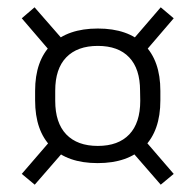

<svg xmlns="http://www.w3.org/2000/svg" viewBox="-20 -572 534 525"><path d="M247 -126Q164.5 -126 120.2 -170.2Q76 -214.5 76 -297.5V-323.5Q76 -406 120.5 -450Q165 -494 247.5 -494Q330 -494 374.2 -450Q418.5 -406 418.5 -323.5V-297.5Q418.5 -214.5 374 -170.2Q329.5 -126 247 -126ZM247.5 -173Q303.5 -173 333.5 -204.5Q363.5 -236 363.5 -296.5L363 -324Q363 -384 333.2 -415.2Q303.5 -446.5 247.5 -446.5Q191.5 -446.5 161.2 -415.2Q131 -384 131 -324V-296.5Q131 -236 161.2 -204.5Q191.5 -173 247.5 -173ZM368 -197.5 455 -96.5 419.5 -67 333 -166.5ZM161.5 -166.5 75 -67 39.5 -96.5 127.5 -198.5ZM124 -423.5 39.5 -522 74.5 -552 160.5 -453.5ZM333 -451.5 419.5 -552 455 -522 368 -420.5Z"/></svg>

Font: Anek Telugu Light
Style: Regular
Weight: 300
Version: Version 1.003